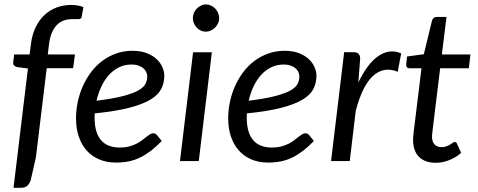

<svg xmlns="http://www.w3.org/2000/svg" viewBox="-20 -750 2228 894"><path d="M197.5 -432.5 147 -16.5 123.5 87Q118 105 107.2 114.8Q96.5 124.5 77.5 124.5H43L110 -431L60 -437.5Q51 -440 45.8 -445Q40.5 -450 41.5 -460.5L46 -496.5H118L124 -545.5Q129.5 -589 145.8 -622.8Q162 -656.5 186.8 -679.8Q211.5 -703 243.2 -715Q275 -727 312 -727Q342.5 -727 368.5 -717L360 -671Q358 -661 346.5 -661Q335 -661 317.5 -661Q296 -661 277.8 -654.8Q259.5 -648.5 245.5 -634.5Q231.5 -620.5 221.8 -598Q212 -575.5 208 -543L202.5 -496.5H329L320.5 -432.5Z M592 -449.5Q560.5 -449.5 534 -436.5Q507.5 -423.5 487 -400.8Q466.5 -378 452 -347.2Q437.5 -316.5 429.5 -281Q506.5 -290.5 553 -302.8Q599.5 -315 624.5 -329.2Q649.5 -343.5 657.5 -360Q665.5 -376.5 665.5 -394.5Q665.5 -403.5 661.5 -413.2Q657.5 -423 648.8 -431Q640 -439 626 -444.2Q612 -449.5 592 -449.5ZM733 -93.5Q707.5 -67 683 -48.2Q658.5 -29.5 633.2 -17Q608 -4.5 580.2 1.2Q552.5 7 520.5 7Q477 7 442.5 -7.5Q408 -22 384 -48.8Q360 -75.5 347 -113.5Q334 -151.5 334 -198.5Q334 -237.5 342.2 -276.2Q350.5 -315 366.2 -350Q382 -385 404.8 -415Q427.5 -445 456.8 -466.8Q486 -488.5 521.2 -501Q556.5 -513.5 597 -513.5Q635.5 -513.5 663.5 -502.5Q691.5 -491.5 709.5 -474.5Q727.5 -457.5 736.2 -437Q745 -416.5 745 -398Q745 -365 731.5 -337.2Q718 -309.5 682 -287.2Q646 -265 583 -248.5Q520 -232 421 -222Q421 -216.5 420.8 -211.2Q420.5 -206 420.5 -200.5Q420.5 -133.5 449.8 -98.2Q479 -63 538 -63Q562 -63 580.8 -68Q599.5 -73 614.2 -80.2Q629 -87.5 640.2 -96.2Q651.5 -105 660.8 -112.2Q670 -119.5 678 -124.5Q686 -129.5 694 -129.5Q703.5 -129.5 711 -121Z M966.5 -506.5 905.5 0H818L879 -506.5ZM1000.5 -665.5Q1000.5 -652.5 995.2 -641.2Q990 -630 981.2 -621.2Q972.5 -612.5 961.2 -607.5Q950 -602.5 938 -602.5Q926.5 -602.5 915.5 -607.5Q904.5 -612.5 896.2 -621.2Q888 -630 883 -641.2Q878 -652.5 878 -665.5Q878 -678.5 883 -690Q888 -701.5 896.5 -710.2Q905 -719 916 -724.2Q927 -729.5 938.5 -729.5Q950.5 -729.5 961.8 -724.5Q973 -719.5 981.5 -710.8Q990 -702 995.2 -690.2Q1000.5 -678.5 1000.5 -665.5Z M1300.5 -449.5Q1269 -449.5 1242.5 -436.5Q1216 -423.5 1195.5 -400.8Q1175 -378 1160.5 -347.2Q1146 -316.5 1138 -281Q1215 -290.5 1261.5 -302.8Q1308 -315 1333 -329.2Q1358 -343.5 1366 -360Q1374 -376.5 1374 -394.5Q1374 -403.5 1370 -413.2Q1366 -423 1357.2 -431Q1348.5 -439 1334.5 -444.2Q1320.5 -449.5 1300.5 -449.5ZM1441.5 -93.5Q1416 -67 1391.5 -48.2Q1367 -29.5 1341.8 -17Q1316.5 -4.5 1288.8 1.2Q1261 7 1229 7Q1185.5 7 1151 -7.5Q1116.5 -22 1092.5 -48.8Q1068.5 -75.5 1055.5 -113.5Q1042.5 -151.5 1042.5 -198.5Q1042.5 -237.5 1050.8 -276.2Q1059 -315 1074.8 -350Q1090.5 -385 1113.2 -415Q1136 -445 1165.2 -466.8Q1194.5 -488.5 1229.8 -501Q1265 -513.5 1305.5 -513.5Q1344 -513.5 1372 -502.5Q1400 -491.5 1418 -474.5Q1436 -457.5 1444.8 -437Q1453.5 -416.5 1453.5 -398Q1453.5 -365 1440 -337.2Q1426.5 -309.5 1390.5 -287.2Q1354.5 -265 1291.5 -248.5Q1228.5 -232 1129.5 -222Q1129.5 -216.5 1129.2 -211.2Q1129 -206 1129 -200.5Q1129 -133.5 1158.2 -98.2Q1187.5 -63 1246.5 -63Q1270.5 -63 1289.2 -68Q1308 -73 1322.8 -80.2Q1337.5 -87.5 1348.8 -96.2Q1360 -105 1369.2 -112.2Q1378.5 -119.5 1386.5 -124.5Q1394.5 -129.5 1402.5 -129.5Q1412 -129.5 1419.5 -121Z M1648.5 -365.5Q1668.5 -408 1691.8 -439.2Q1715 -470.5 1740.5 -488.2Q1766 -506 1793 -509.8Q1820 -513.5 1848 -501.5L1832 -416Q1767 -442 1717.2 -397Q1667.5 -352 1636.5 -234.5L1608.5 0H1521.5L1582.5 -507H1626.5Q1657 -507 1657 -477Z M1903.5 -95.5Q1903.5 -98.5 1903.5 -103.2Q1903.5 -108 1904.2 -117Q1905 -126 1906.8 -140.5Q1908.5 -155 1911.5 -178.5L1942.5 -432H1886Q1879 -432 1874.8 -436.8Q1870.5 -441.5 1871.5 -451.5L1875.5 -487L1953.5 -497.5L1991.5 -654Q1994 -661.5 1999.2 -666.2Q2004.5 -671 2012.5 -671H2059L2037.5 -496.5H2170.5L2163 -432H2029.5L1999 -183Q1996.5 -162.5 1995 -150Q1993.5 -137.5 1992.8 -130Q1992 -122.5 1991.8 -119.5Q1991.5 -116.5 1991.5 -115Q1991.5 -89.5 2003.5 -77.2Q2015.5 -65 2035.5 -65Q2049 -65 2058.8 -68.8Q2068.5 -72.5 2076 -77Q2083.5 -81.5 2088.5 -85.2Q2093.5 -89 2097 -89Q2101.5 -89 2103.8 -87Q2106 -85 2108 -80.5L2127 -38Q2102.5 -16.5 2071.2 -4.2Q2040 8 2008.5 8Q1960 8 1932.2 -18.5Q1904.5 -45 1903.5 -95.5Z"/></svg>

Font: Lato 2
Style: Italic
Weight: 400
Italic angle: -7°
Designer: Lukasz Dziedzic with Adam Twardoch and Botio Nikoltchev
Foundry: tyPoland Lukasz Dziedzic
Version: Version 2.015; 2015-08-06; http://www.latofonts.com/